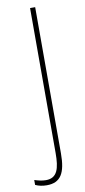

<svg xmlns="http://www.w3.org/2000/svg" viewBox="-144 -750 428 962"><g transform="rotate(-10 70.5 -269.5)"><path d="M13 175C84 175 110 129 110 30V-714H84V23C84 102 71 149 13 149C-7 149 -26 144 -45 138V163C-28 171 -8 175 13 175Z"/></g></svg>

Font: Noto Sans Arabic UI XCn Th
Style: Regular
Weight: 100
Width: 2
Designer: Monotype Design Team, Nadine Chahine and Nizar Qandah
Foundry: Monotype Imaging Inc.
Version: Version 2.010